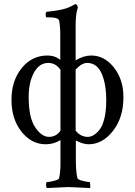

<svg xmlns="http://www.w3.org/2000/svg" viewBox="-20 -698 658 938"><path d="M275.4 -59.6V-357.4Q252 -390.6 215.8 -390.6Q171.9 -390.6 146 -343.3Q120.1 -295.9 120.1 -224.6Q120.1 -123 151.9 -76.2Q183.6 -29.3 218.8 -29.3Q254.9 -29.3 275.4 -59.6ZM349.6 -358.4V-59.6Q374 -29.3 409.2 -29.3Q421.9 -29.3 436 -37.1Q450.2 -44.9 465.3 -63Q480.5 -81.1 489.7 -118.2Q499 -155.3 499 -206.1Q499 -289.1 476.1 -339.8Q453.1 -390.6 405.3 -390.6Q379.9 -390.6 349.6 -358.4ZM349.6 -577.1V-403.3Q388.7 -426.8 425.8 -426.8Q490.2 -426.8 536.6 -368.2Q583 -309.6 583 -223.6Q583 -123 531.7 -58.1Q480.5 6.8 413.1 6.8Q384.8 6.8 350.6 -11.7V85.9Q350.6 141.6 358.4 172.9Q360.4 179.7 383.8 185.5Q407.2 191.4 417 191.4Q419.9 191.4 420.9 204.1Q421.9 216.8 419.9 220.7Q322.3 215.8 315.4 215.8Q308.6 215.8 209 220.7Q205.1 216.8 205.1 204.1Q205.1 191.4 209 191.4Q221.7 191.4 244.1 185.5Q266.6 179.7 268.6 172.9Q275.4 143.6 275.4 103.5V-13.7Q243.2 6.8 203.1 6.8Q133.8 6.8 85 -54.7Q36.1 -116.2 36.1 -210Q36.1 -303.7 85.9 -365.2Q135.7 -426.8 211.9 -426.8Q249 -426.8 274.4 -405.3V-536.1Q274.4 -569.3 268.6 -598.6Q263.7 -613.3 218.8 -613.3H209Q203.1 -613.3 203.1 -625Q203.1 -640.6 209 -640.6Q239.3 -643.6 264.2 -647.9Q289.1 -652.3 303.2 -657.2Q317.4 -662.1 327.1 -667Q336.9 -671.9 341.8 -674.8L345.7 -677.7H347.7Q357.4 -677.7 360.4 -661.1Q349.6 -630.9 349.6 -577.1Z"/></svg>

Font: Crimson Text
Style: Roman
Weight: 400
Version: Version 0.13